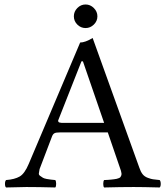

<svg xmlns="http://www.w3.org/2000/svg" viewBox="-20 -826 735 848"><path d="M321.5 -717.5Q306.2 -732.9 306.2 -753.9Q306.2 -774.9 321.5 -790.5Q336.9 -806.2 357.9 -806.2Q378.9 -806.2 394.5 -790.5Q410.2 -774.9 410.2 -753.9Q410.2 -732.9 394.5 -717.5Q378.9 -702.1 357.9 -702.1Q336.9 -702.1 321.5 -717.5ZM263.2 -283.2H439.9L346.2 -555.2H339.8L237.8 -296.4Q236.3 -293.5 236.8 -291Q237.3 -288.6 238.8 -287.1Q240.2 -285.6 243.7 -284.7Q247.1 -283.7 251.7 -283.4Q256.3 -283.2 263.2 -283.2ZM154.8 -79.1Q153.8 -69.3 151.9 -61.8Q149.9 -54.2 157.5 -49.1Q165 -43.9 169.4 -41Q173.8 -38.1 186 -35.6Q198.2 -33.2 205.1 -32.7Q211.9 -32.2 224.1 -30.8Q228 -25.9 228 -13.9Q228 -2 224.1 2Q149.9 0 96.2 0Q81.1 0 6.8 2Q2 -2 2 -13.9Q2 -25.9 6.8 -30.8Q44.9 -33.7 66.9 -46.4Q88.9 -59.1 106.9 -102.1L334 -638.2Q356 -638.2 389.2 -658.2L595.2 -85.9Q601.1 -67.9 609.6 -56.9Q618.2 -45.9 633.1 -40.5Q647.9 -35.2 655.5 -34.2Q663.1 -33.2 685.1 -30.8Q689.9 -25.9 689.9 -13.9Q689.9 -2 685.1 2Q610.8 0 570.8 0Q513.7 0 439.9 2Q436 -2 436 -13.9Q436 -25.9 439.9 -30.8Q445.8 -30.8 455.3 -31.5Q464.8 -32.2 470 -32.7Q475.1 -33.2 483.2 -34.2Q491.2 -35.2 495.1 -36.1Q499 -37.1 504.4 -39.1Q509.8 -41 512 -43.9Q514.2 -46.9 515.6 -51Q517.1 -55.2 516.6 -60.1Q516.1 -64.9 514.2 -71.8L456.1 -241.2H245.1Q227.1 -241.2 220.5 -237.5Q213.9 -233.9 210 -224.1Z"/></svg>

Font: Linux Libertine Capitals
Style: Small Caps
Weight: 400
Designer: Philipp H. Poll
Foundry: Philipp H. Poll
Version: Version 5.1.3